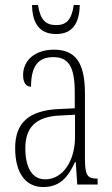

<svg xmlns="http://www.w3.org/2000/svg" viewBox="-20 -743 451 773"><path d="M206 -606C272 -606 300 -650 301 -723H277C268 -661 246 -642 206 -642C164 -642 142 -663 133 -723H109C110 -649 139 -606 206 -606ZM154 10C224 10 255 -33 282 -90H285L291 0H373V-24H371C333 -24 322 -35 322 -105V-367C322 -496 280 -543 197 -543C120 -543 73 -499 73 -441C73 -411 84 -394 105 -394C105 -476 133 -513 195 -513C258 -513 281 -471 281 -371V-307L218 -304C99 -299 41 -251 41 -147C41 -41 87 10 154 10ZM162 -21C107 -21 82 -72 82 -146C82 -227 121 -274 223 -278L282 -281V-191C282 -95 233 -21 162 -21Z"/></svg>

Font: Noto Serif Devanagari ExtraCondensed ExtraLight
Style: Regular
Weight: 200
Width: 2
Designer: Universal Thirst, Indian Type Foundry and the Monotype Design Team
Foundry: Monotype Imaging Inc.
Version: Version 2.004